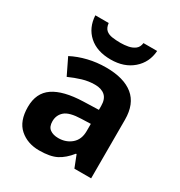

<svg xmlns="http://www.w3.org/2000/svg" viewBox="-182 -897 968 1033"><g transform="rotate(30 302.0 -380.5)"><path d="M302 -557Q412 -557 470.5 -509.5Q529 -462 529 -364V0H425L396 -74H392Q357 -30 318 -10Q279 10 211 10Q138 10 90 -32.5Q42 -75 42 -163Q42 -250 103 -291.5Q164 -333 286 -337L381 -340V-364Q381 -407 358.5 -427Q336 -447 296 -447Q256 -447 218 -435.5Q180 -424 142 -407L93 -508Q137 -531 190.5 -544Q244 -557 302 -557ZM323 -251Q251 -249 223 -225Q195 -201 195 -162Q195 -128 215 -113.5Q235 -99 267 -99Q315 -99 348 -127.5Q381 -156 381 -208V-253ZM494 -771Q489 -698 436 -652Q383 -606 300 -606Q214 -606 164 -651Q114 -696 110 -771H193Q196 -743 210.5 -730Q225 -717 249 -713.5Q273 -710 301 -710Q325 -710 348.5 -714.5Q372 -719 389 -732Q406 -745 409 -771Z"/></g></svg>

Font: RS Noto Sans
Style: Bold
Weight: 700
Designer: Monotype Design Team
Foundry: Monotype Imaging Inc.
Version: Version 3.10